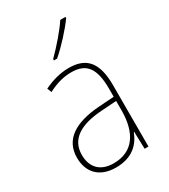

<svg xmlns="http://www.w3.org/2000/svg" viewBox="-190 -855 839 955"><g transform="rotate(-30 229.0 -377.5)"><path d="M345 -758V-765H315C285 -719 232 -659 187 -614V-606H205C253 -647 311 -711 345 -758ZM232 -537C182 -537 133 -523 88 -501L98 -476C147 -502 190 -512 232 -512C316 -512 354 -467 354 -347V-301L266 -295C127 -285 44 -234 44 -129C44 -49 91 10 189 10C286 10 331 -42 353 -99H355L358 0H380V-353C380 -483 332 -537 232 -537ZM267 -271 354 -277V-220C353 -98 304 -14 189 -14C114 -14 72 -57 72 -129C72 -220 145 -263 267 -271Z"/></g></svg>

Font: Noto Sans Sinhala SemiCondensed Thin
Style: Regular
Weight: 100
Width: 4
Designer: Jelle Bosma - Monotype Design Team
Foundry: Monotype Imaging Inc.
Version: Version 2.006